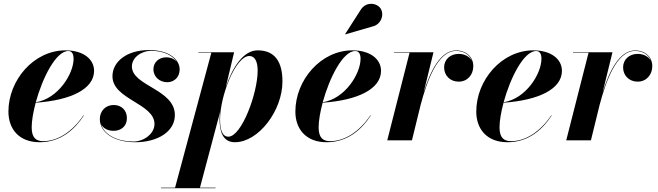

<svg xmlns="http://www.w3.org/2000/svg" viewBox="-20 -733 3439 1003"><path d="M145.5 -67.5C145.5 -102 153.5 -148 166.5 -196.5C350 -209 471.5 -268 471.5 -363C471.5 -423 416.5 -470 322 -470C156.5 -470 24 -314.5 24 -150C24 -60 78.5 10 187 10C298.5 10 371.5 -58.5 418 -129.5L416 -130.5C358.5 -45.5 282 4.5 206 4.5C169.5 4.5 145.5 -12 145.5 -67.5ZM337 -466.5C358 -466.5 364.5 -447 364.5 -426.5C364.5 -346 282 -216.5 167 -199C201.5 -325 271.5 -466.5 337 -466.5Z M893.5 -132C893.5 -267.5 669 -283.5 669 -386C669 -431.5 717 -467.5 770.5 -467.5C836.5 -467.5 884 -442 904.5 -409C892 -424.5 872 -433.5 848.5 -433.5C808.5 -433.5 781.5 -406 781.5 -371.5C781.5 -329 816.5 -303.5 853.5 -303.5C887 -303.5 918.5 -327 918.5 -370.5C918.5 -417.5 871 -471.5 758 -471.5C642.5 -471.5 567.5 -411 567.5 -334.5C567.5 -213.5 787 -192.5 787 -85.5C787 -32.5 729.5 6.5 676.5 6.5C599 6.5 525 -25.5 508 -84.5C519 -62 544 -49.5 573.5 -49.5C611 -49.5 643 -72.5 643 -115.5C643 -157.5 614 -184.5 574 -184.5C530 -184.5 501.5 -151.5 501.5 -111.5C501.5 -37 580.5 10 687 10C803.5 10 893.5 -45.5 893.5 -132Z M1127 -110C1127 -47 1143.5 10 1207 10C1330 10 1455.5 -154.5 1455.5 -307.5C1455.5 -407.5 1418 -470 1326 -470C1248.5 -470 1192 -374.5 1159.5 -277.5L1203 -460H1016.5V-457.5H1084L894.5 247.5H821.5V250H1106V247.5H1024.5L1130 -149C1128 -134.5 1127 -121.5 1127 -110ZM1129.5 -108.5C1129.5 -232 1210.5 -440.5 1282.5 -440.5C1311.5 -440.5 1326 -411 1326 -364.5C1326 -244.5 1241.5 -19 1173 -19C1141 -19 1129.5 -56 1129.5 -108.5Z M1923.5 -594C1971.5 -603.5 1989 -657 1968 -689C1949.5 -717 1892.5 -728 1863.5 -680.5L1783 -555L1784 -553.5ZM1644.5 -67.5C1644.5 -102 1652.5 -148 1665.5 -196.5C1849 -209 1970.5 -268 1970.5 -363C1970.5 -423 1915.5 -470 1821 -470C1655.5 -470 1523 -314.5 1523 -150C1523 -60 1577.5 10 1686 10C1797.5 10 1870.5 -58.5 1917 -129.5L1915 -130.5C1857.5 -45.5 1781 4.5 1705 4.5C1668.5 4.5 1644.5 -12 1644.5 -67.5ZM1836 -466.5C1857 -466.5 1863.5 -447 1863.5 -426.5C1863.5 -346 1781 -216.5 1666 -199C1700.5 -325 1770.5 -466.5 1836 -466.5Z M2119.5 -457.5 2003 0H2132L2177.5 -185.5C2209 -304 2264.5 -467 2362.5 -467C2403.5 -467 2434 -446.5 2445 -415C2433.5 -438 2406.5 -451.5 2376.5 -451.5C2332.5 -451.5 2300 -422.5 2300 -381C2300 -338 2332 -306.5 2376 -306.5C2421.5 -306.5 2452.5 -342 2452.5 -387.5C2452.5 -435.5 2415.5 -469.5 2362.5 -469.5C2279.5 -469.5 2226.5 -357 2193 -250L2244.5 -460H2038.5V-457.5Z M2589.5 -67.5C2589.5 -102 2597.5 -148 2610.5 -196.5C2794 -209 2915.5 -268 2915.5 -363C2915.5 -423 2860.5 -470 2766 -470C2600.5 -470 2468 -314.5 2468 -150C2468 -60 2522.5 10 2631 10C2742.5 10 2815.5 -58.5 2862 -129.5L2860 -130.5C2802.5 -45.5 2726 4.5 2650 4.5C2613.5 4.5 2589.5 -12 2589.5 -67.5ZM2781 -466.5C2802 -466.5 2808.5 -447 2808.5 -426.5C2808.5 -346 2726 -216.5 2611 -199C2645.5 -325 2715.5 -466.5 2781 -466.5Z M3054.5 -457.5 2938 0H3067L3112.5 -185.5C3144 -304 3199.5 -467 3297.5 -467C3338.5 -467 3369 -446.5 3380 -415C3368.5 -438 3341.5 -451.5 3311.5 -451.5C3267.5 -451.5 3235 -422.5 3235 -381C3235 -338 3267 -306.5 3311 -306.5C3356.5 -306.5 3387.5 -342 3387.5 -387.5C3387.5 -435.5 3350.5 -469.5 3297.5 -469.5C3214.5 -469.5 3161.5 -357 3128 -250L3179.5 -460H2973.5V-457.5Z"/></svg>

Font: Bodoni* 72pt
Style: Bold Italic
Weight: 700
Italic angle: -13°
Version: Version 2.3